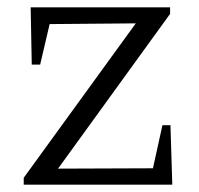

<svg xmlns="http://www.w3.org/2000/svg" viewBox="-20 -506 546 526"><path d="M45 0V-19L352 -442L116 -440L90 -329H67L64 -486H446V-468L139 -44L399 -45L425 -163H447L452 0Z"/></svg>

Font: Piazzolla Thin Light
Style: Regular
Weight: 300
Version: Version 2.005